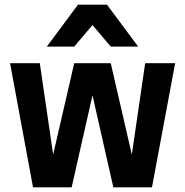

<svg xmlns="http://www.w3.org/2000/svg" viewBox="-20 -800 790 820"><path d="M629 0H464L375 -393L286 0H121L23 -530H150L207 -140L297 -530H453L543 -140L600 -530H728ZM570 -601H453L375 -693L297 -601H180L313 -780H437Z"/></svg>

Font: Tanohe Sans SemiBold
Style: Regular
Weight: 600
Designer: Village Type and Design LLC & Cristiano Sobral
Foundry: Cooper Hewitt Smithsonian Design Museum
Version: Version 1.00;September 29, 2021;FontCreator 13.0.0.2655 64-b